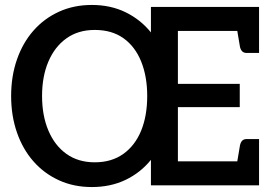

<svg xmlns="http://www.w3.org/2000/svg" viewBox="-20 -749 1108 776"><path d="M351 7Q278 7 218 -20.5Q158 -48 115 -97Q72 -146 48.5 -213.5Q25 -281 25 -361Q25 -441 48.5 -508.5Q72 -576 115 -625Q158 -674 218 -701.5Q278 -729 351 -729Q427 -729 487.5 -699.5Q548 -670 590 -618V-721H1027V-624H699V-410H949V-316H699V-97H1027V0H590V-103Q548 -51 487.5 -22Q427 7 351 7ZM363 -93Q431 -93 478.5 -127Q526 -161 550.5 -221Q575 -281 575 -361Q575 -440 550.5 -500.5Q526 -561 479 -594.5Q432 -628 363 -628Q296 -628 248.5 -594Q201 -560 175.5 -500Q150 -440 150 -361Q150 -282 175.5 -221.5Q201 -161 248.5 -127Q296 -93 363 -93ZM935 -73 950 -162Q953 -175 959.5 -181Q966 -187 977 -187H1027V-97ZM935 -648 1027 -624V-535H977Q966 -535 959.5 -541Q953 -547 950 -559Z"/></svg>

Font: Aleo SemiBold
Style: Regular
Weight: 600
Designer: Alessio Laiso
Foundry: Alessio Laiso
Version: Version 2.001;gftools[0.9.29]